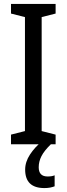

<svg xmlns="http://www.w3.org/2000/svg" viewBox="-20 -734 340 977"><path d="M263 0H36V-49L107 -67V-647L36 -665V-714H263V-665L192 -647V-67L263 -49ZM177 117Q177 164 222 164Q234 164 242.5 162.5Q251 161 258 158V214Q248 218 235 220.5Q222 223 206 223Q108 223 108 129Q108 90 132.5 52.5Q157 15 192 -13L239 0Q205 33 191 60.5Q177 88 177 117Z"/></svg>

Font: Noto Sans Myanmar Condensed
Style: Regular
Weight: 400
Width: 3
Designer: Monotype Design Team
Foundry: Monotype Imaging Inc.
Version: Version 2.107; ttfautohint (v1.8.4.7-5d5b)